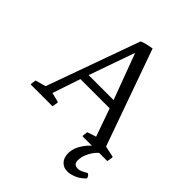

<svg xmlns="http://www.w3.org/2000/svg" viewBox="-266 -895 1283 1283"><g transform="rotate(45 375.0 -254.0)"><path d="M593.3 137.2Q593.3 175.8 633.8 175.8Q651.9 175.8 675.8 162.6Q699.7 149.4 700.2 149.4Q703.6 149.4 709.5 154.3Q721.7 165 721.7 179.2Q690.4 211.4 656.2 224.9Q622.1 238.3 599.6 238.3Q577.1 238.3 562 231.7Q546.9 225.1 536.1 212.9Q514.2 188.5 514.2 148.4Q514.2 96.7 552.2 43.5Q568.8 20 590.8 0H502.9L501 -4.4L505.4 -41.5L568.4 -62.5L498.5 -260.3H222.2L155.8 -62.5L222.2 -45.9L225.6 -39.1L218.8 0H14.6L11.7 -4.4L16.6 -41.5L91.3 -62.5L328.6 -722.7Q353 -735.4 418.5 -746.1L662.1 -62.5L740.2 -45.9L743.7 -39.1L736.8 0H658.7Q623 32.7 603.5 82Q593.3 106.9 593.3 137.2ZM478 -317.9 356.9 -643.1 242.2 -317.9Z"/></g></svg>

Font: Trykker
Style: Regular
Weight: 400
Designer: Magnus Gaarde
Foundry: Magnus Gaarde
Version: Version 1.001